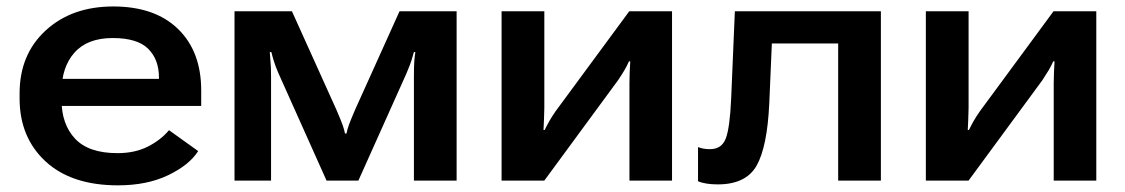

<svg xmlns="http://www.w3.org/2000/svg" viewBox="-20 -553 3446 588"><path d="M40 -251.5Q40 -132.3 119.4 -58.8Q198.7 14.6 341.3 14.6Q430.2 14.6 494.9 -16.4Q559.6 -47.4 586.9 -90.3L497.6 -154.3Q472.2 -124 432.6 -104Q393.1 -84 339.8 -84Q251.5 -84 210 -128.2Q168.5 -172.4 168.5 -246.6V-272.5Q168.5 -347.2 208 -391.8Q247.6 -436.5 325.2 -436.5Q400.4 -436.5 433.6 -403.8Q466.8 -371.1 466.8 -315.4V-311.5H124.5V-228.5H596.2V-275.9Q596.2 -395.5 525.1 -464.4Q454.1 -533.2 326.7 -533.2Q199.7 -533.2 119.9 -459.7Q40 -386.2 40 -267.1Z M698.2 0H810.1V-316.9Q810.1 -349.6 808.3 -366.2Q806.6 -382.8 806.2 -393.6H811Q813.5 -382.8 818.6 -366.2Q823.7 -349.6 833 -328.1L980 0H1077.6L1224.1 -326.7Q1236.8 -356.4 1240.7 -369.9Q1244.6 -383.3 1247.6 -393.6H1252Q1250 -381.3 1248.8 -365.7Q1247.6 -350.1 1247.6 -314.9V0H1378.4V-518.6H1203.6L1067.4 -216.8Q1053.2 -183.6 1048.3 -169.9Q1043.5 -156.2 1041 -144H1036.6Q1034.2 -156.2 1029.3 -170.2Q1024.4 -184.1 1010.3 -216.8L874 -518.6H698.2Z M1516.1 0H1647L1873 -307.6Q1883.8 -323.7 1892.1 -337.6Q1900.4 -351.6 1906.2 -365.2H1910.2Q1909.2 -350.6 1908.4 -331.8Q1907.7 -313 1907.7 -298.3V0H2038.1V-518.6H1907.2L1681.6 -212.4Q1670.4 -196.3 1662.6 -182.6Q1654.8 -168.9 1647.9 -154.8H1644.5Q1645 -169.4 1646 -188.2Q1647 -207 1647 -222.2V-518.6H1516.1Z M2343.8 -419.9H2546.9V0H2677.7V-518.6H2230.5L2219.2 -251.5Q2215.3 -162.6 2202.9 -129.4Q2190.4 -96.2 2154.3 -96.2Q2143.6 -96.2 2135 -97.7Q2126.5 -99.1 2117.7 -102.5V2Q2128.4 6.8 2144 9.3Q2159.7 11.7 2178.2 11.7Q2264.2 11.7 2296.9 -45.4Q2329.6 -102.5 2335.9 -236.3Z M2815.4 0H2946.3L3172.4 -307.6Q3183.1 -323.7 3191.4 -337.6Q3199.7 -351.6 3205.6 -365.2H3209.5Q3208.5 -350.6 3207.8 -331.8Q3207 -313 3207 -298.3V0H3337.4V-518.6H3206.5L2981 -212.4Q2969.7 -196.3 2961.9 -182.6Q2954.1 -168.9 2947.3 -154.8H2943.8Q2944.3 -169.4 2945.3 -188.2Q2946.3 -207 2946.3 -222.2V-518.6H2815.4Z"/></svg>

Font: Roboto Flex
Style: wght 600 wdth 140 opsz 13.0 GRAD 0.00 slnt 0.00 XTRA 468 XOPQ 96 YOPQ 79 YTLC 514 YTUC 712 YTAS 750 YTDE -203.00 YTFI 738
Weight: 600
Width: 8
Designer: Berlow after Robertson
Foundry: Google
Version: Version 3.100